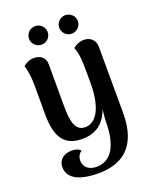

<svg xmlns="http://www.w3.org/2000/svg" viewBox="-167 -792 890 1111"><g transform="rotate(-20 277.5 -236.0)"><path d="M189 -585C220 -585 246 -611 246 -642C246 -674 220 -699 189 -699C157 -699 131 -674 131 -642C131 -611 157 -585 189 -585ZM374 -585C405 -585 432 -611 432 -642C432 -674 405 -699 374 -699C343 -699 317 -674 317 -642C317 -611 343 -585 374 -585ZM495 -460C495 -502 465 -528 427 -528C393 -528 369 -511 359 -502C378 -453 378 -418 378 -280C378 -123 328 -50 263 -50C204 -50 188 -105 188 -214V-465C188 -505 159 -528 120 -528C89 -528 67 -515 52 -502C66 -462 69 -411 69 -378V-196C70 -48 122 8 224 8C312 8 366 -38 392 -116C388 -87 385 -55 385 -37C385 102 339 188 245 188C199 188 168 162 168 120C168 104 176 83 195 70C185 57 165 50 141 50C92 50 58 79 58 121C58 203 148 227 243 227C389 227 496 156 496 -52Z"/></g></svg>

Font: Arima Koshi ExtraBold
Style: Regular
Weight: 800
Designer: Joana Correia and Natanael Gama
Foundry: NDISCOVER
Version: Version 1.019;PS 001.019;hotconv 1.0.88;makeotf.lib2.5.64775